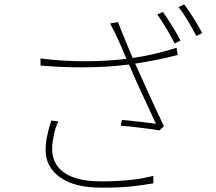

<svg xmlns="http://www.w3.org/2000/svg" viewBox="-20 -834 996 884"><path d="M248 -275Q234 -245 227 -208.5Q220 -172 220 -150Q220 -77 277 -38Q334 1 446 1Q491 1 524.5 -1Q558 -3 586 -6Q614 -9 637.5 -13.5Q661 -18 686 -24V10Q662 14 639 17.5Q616 21 589 24Q562 27 527.5 28.5Q493 30 445 30Q323 30 256.5 -17.5Q190 -65 190 -144Q190 -175 197 -208Q204 -241 216 -279ZM798 -581Q746 -567 696.5 -557.5Q647 -548 602 -541Q614 -516 630 -480Q646 -444 664 -404.5Q682 -365 700.5 -325Q719 -285 735 -253L713 -233Q702 -236 680.5 -239Q659 -242 633.5 -245Q608 -248 582 -251Q556 -254 536 -255L541 -282Q556 -281 577.5 -278.5Q599 -276 621.5 -273.5Q644 -271 664.5 -268.5Q685 -266 698 -264Q686 -291 669 -327Q652 -363 634.5 -401Q617 -439 601 -474.5Q585 -510 575 -535L574 -537Q521 -530 466.5 -527Q412 -524 356 -524Q308 -524 261.5 -526Q215 -528 167 -532L166 -565Q219 -558 271.5 -555Q324 -552 375 -552Q425 -552 472 -555Q519 -558 562 -563Q545 -605 526.5 -646Q508 -687 487 -726L523 -732Q535 -702 544 -680Q553 -658 560.5 -639Q568 -620 575.5 -603.5Q583 -587 591 -567Q639 -574 689 -585.5Q739 -597 793 -614ZM730 -779Q748 -754 771.5 -716.5Q795 -679 811 -647L784 -634Q777 -648 767.5 -665.5Q758 -683 747 -701Q736 -719 725 -736.5Q714 -754 704 -767ZM828 -814Q838 -801 849.5 -784Q861 -767 872 -749Q883 -731 893.5 -713.5Q904 -696 911 -682L884 -668Q867 -701 845.5 -737.5Q824 -774 802 -801Z"/></svg>

Font: Kinto Sans Thin
Style: Regular
Weight: 100
Designer: Authors: Ryoko NISHIZUKA  (kana & ideographs); Paul D. Hunt (Latin, Greek & Cyrillic); Wenlong ZHANG  (bopomofo); Sandol
Foundry: Adobe Systems Incorporated, ookami Inc.
Version: Version 0.001